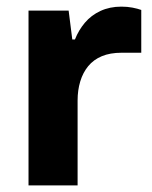

<svg xmlns="http://www.w3.org/2000/svg" viewBox="-20 -559 457 579"><path d="M66 0V-527H187L198 -440H206Q217 -468 236 -490.5Q255 -513 283 -526Q311 -539 346 -539Q364 -539 379.5 -536Q395 -533 406 -529V-400H347Q312 -400 287 -389.5Q262 -379 246 -359.5Q230 -340 222 -313.5Q214 -287 214 -256V0Z"/></svg>

Font: Archivo SemiExpanded
Style: Bold
Weight: 700
Width: 6
Designer: Hector Gatti
Foundry: Omnibus-Type
Version: Version 2.001